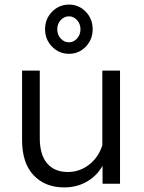

<svg xmlns="http://www.w3.org/2000/svg" viewBox="-20 -799 627 835"><path d="M502 0H426V-78Q402 -35 358.5 -9.5Q315 16 259 16Q176 16 126 -37Q76 -90 76 -190V-492H153V-198Q153 -126 185 -88.5Q217 -51 275 -51Q326 -51 367 -82.5Q408 -114 425 -167V-492H502ZM383 -672Q383 -627 353 -596Q323 -565 280 -565Q237 -565 206.5 -596Q176 -627 176 -672Q176 -717 206.5 -748Q237 -779 280 -779Q323 -779 353 -748Q383 -717 383 -672ZM330 -672Q330 -695 315 -711.5Q300 -728 280 -728Q259 -728 244 -711.5Q229 -695 229 -672Q229 -648 244 -631.5Q259 -615 280 -615Q300 -615 315 -631.5Q330 -648 330 -672Z"/></svg>

Font: Wix Madefor Text
Style: Regular
Weight: 400
Designer: Dalton Maag Ltd
Foundry: Dalton Maag Ltd
Version: Version 3.100